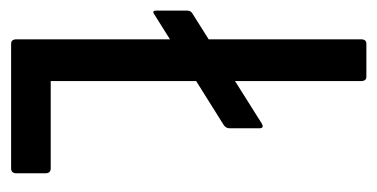

<svg xmlns="http://www.w3.org/2000/svg" viewBox="-194 -504 695 354"><g transform="rotate(90 154.0 -327.5)"><path d="M4 -264Q-3 -259 -3 -268V-324Q-3 -331 2 -334L205 -462Q214 -467 214 -458V-403Q214 -396 208 -392ZM58 0Q50 0 50 -10V-645Q50 -655 58 -655H119Q127 -655 127 -645V-73H288Q297 -73 297 -63V-10Q297 0 288 0Z"/></g></svg>

Font: Sofia Sans Extra Condensed Medium
Style: Regular
Weight: 500
Version: Version 4.100